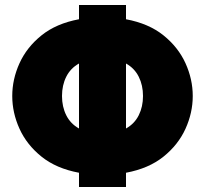

<svg xmlns="http://www.w3.org/2000/svg" viewBox="-20 -748 820 768"><path d="M296 0V-57Q205 -74 146 -121.5Q87 -169 58 -233Q29 -297 29 -364Q29 -431 58 -495Q87 -559 146 -606.5Q205 -654 296 -671V-728H484V-671Q575 -654 634 -606.5Q693 -559 722 -495Q751 -431 751 -364Q751 -297 722 -233Q693 -169 634 -121.5Q575 -74 484 -57V0ZM228 -364Q228 -321 245 -287Q262 -253 296 -234V-494Q262 -475 245 -441Q228 -407 228 -364ZM552 -364Q552 -407 535 -441Q518 -475 484 -494V-234Q518 -253 535 -287Q552 -321 552 -364Z"/></svg>

Font: Murecho Black
Style: Regular
Weight: 900
Designer: Neil Summerour
Foundry: Positype
Version: Version 1.010; ttfautohint (v1.8.3)